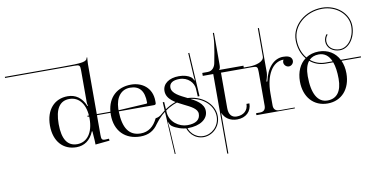

<svg xmlns="http://www.w3.org/2000/svg" viewBox="-389 -1146 3400 1736"><g transform="rotate(-10 1311.0 -278.5)"><path d="M115 -231C115 -372 162 -438 249 -438C340 -438 399 -361 399 -231C399 -101 340 -23 249 -23C162 -23 115 -90 115 -231ZM35 -231C35 -85 117 3 238 3C311 3 367 -36 399 -114H404C405 -79 411 -44 411 1V9L542 -4L540 -22L523 -21C515 -21 510 -20 504 -20C474 -20 470 -31 470 -71V-719C470.1 -739.1 473 -767.3 474 -780L468.5 -779.8C462.5 -741 425.5 -736 231 -736H-290V-726H346C394.2 -726 399 -721 399 -673V-382C399 -366 401 -357 405 -351V-348H399C367 -426 311 -465 238 -465C117 -465 35 -377 35 -231Z M670 -260V-275C674 -382 728 -443 807 -443C891 -443 936 -394 936 -284C936 -278 933 -275.3 928 -275ZM670 -250H994C1005 -250 1012 -255 1012 -266V-284C1012 -409 919 -469 821 -469C694.1 -469 606.3 -391.5 595.2 -260H384V-250H594.5C594.2 -243.8 594 -237.4 594 -231C594 -82 686 7.8 825.3 7.8C898.7 7.8 950.7 -21.3 988.1 -77.4C1063.5 -181.2 1174.5 -250.6 1291.7 -250.6C1424.3 -250.6 1534.1 -162.1 1534.1 -51.7C1534.1 39.9 1460.7 102.9 1386.5 102.9C1304.8 102.9 1257.1 36.4 1248.8 -16.4L1238.9 -14.9C1247.8 41.8 1299.2 112.9 1386.6 112.9C1466.1 112.9 1544.1 45.6 1544.1 -51.8C1544.1 -168.1 1429.4 -260.7 1291.5 -260.7C1204.7 -260.7 1121.7 -223.8 1053.3 -163.9C1026.7 -139.7 1012 -134.3 987.8 -130.7C953.6 -58.8 903.3 -18.9 831.5 -18.9C727 -19 673 -94 670 -250Z M1446 -116C1446 -185.8 1376.6 -224.3 1307 -259.1C1237.1 -294.1 1167 -325.4 1167 -381C1167 -421 1200 -443 1260 -443C1340 -443 1390.1 -384.2 1393 -331L1397 -258L1413 -259L1390 -660L1380 -659.4L1392 -448C1392.7 -438 1395.2 -414 1396 -407L1392 -406C1390.2 -412.7 1380 -430 1370 -438C1345 -457 1308 -469 1260 -469C1169 -469 1109 -425 1109 -359C1109 -282.2 1186.9 -242.9 1259 -207.5C1321.1 -176.9 1379 -149.3 1379 -103C1379 -48 1337 -19 1260 -19C1185 -19 1100.3 -76.8 1095 -166L1089.2 -262H1076L1102 218L1110 217L1096 -27C1095.4 -37 1091.7 -68 1090 -75L1093 -76C1100.3 -55 1112 -42 1119 -37C1150 -14 1210 8 1260 8C1372 8 1446 -42 1446 -116Z M1641 -434H1852V-461H1628V-462C1636 -466 1641 -482 1641 -503V-640V-800H1631V-763C1631 -698 1597 -534 1597 -534C1591.8 -498.7 1569 -461 1524 -461H1474V-434H1570V297H1580V-77C1600.1 -24.5 1648.8 8 1713 8C1793 8 1846 -42 1846 -116H1819C1819 -57 1777 -19 1713 -19C1667 -19 1641 -50 1641 -108Z M1890 0H2243V-8H2103C2068 -8 2049 -26 2049 -61V-172C2049 -340 2117 -452 2218 -452V-451C2214 -445 2211 -437 2211 -428C2211 -404 2232 -383 2256 -383C2280 -383 2300 -404 2300 -428C2300 -448 2287 -464 2270 -470C2254 -476 2237 -478 2218 -478C2135 -478 2066.5 -406.5 2040 -283H2032V-285C2036.5 -299 2049 -339 2049 -363V-393V-405V-772H2039V-512C2039 -466 1965 -444 1902 -444H1822V-434H1925C1973 -434 1978 -429 1978 -381V-71C1978 -36 1960 -18 1925 -18H1890Z M2544 -469C2498.5 -469 2458.3 -457 2425.4 -435.2C2387.9 -479.9 2367 -540.4 2367 -605C2367 -736.9 2490.2 -844 2642 -844C2770.1 -844 2874 -754 2874 -643C2874 -539.9 2812.2 -456.2 2736 -456.2C2676.7 -456.2 2628 -492.5 2628 -548C2628 -570 2637 -591 2650 -605L2643 -612C2628 -596 2618 -573 2618 -548C2618 -486.4 2672 -446.7 2736.5 -446.7C2817.9 -446.7 2884 -534.7 2884 -643C2884 -759.5 2775.6 -854 2642 -854C2484.7 -854 2357 -742.4 2357 -605C2357 -538 2378.5 -475.6 2417.1 -429.3C2362.3 -388.5 2330 -318.8 2330 -231C2330 -87.6 2415.6 8 2544 8C2671.8 8 2757 -87.6 2757 -231C2757 -275.9 2748.6 -316 2733.1 -350H2912V-360H2728.2C2693 -428.2 2627.6 -469 2544 -469ZM2540 -443C2591.7 -443 2629.8 -414.6 2652.9 -360H2589C2534.3 -360 2487.7 -378.4 2451.5 -409C2473.2 -431.4 2502.9 -443 2540 -443ZM2547 -19C2456.6 -19 2408 -105.5 2408 -266C2408 -326 2420.5 -371.5 2444.7 -401.4C2482.6 -369.3 2531.6 -350 2589 -350H2656.8C2671.5 -310.4 2679 -258.4 2679 -195C2679 -80.6 2632.8 -19 2547 -19Z"/></g></svg>

Font: FoglihtenNo04
Style: Regular
Weight: 500
Designer: gluk (gluksza@wp.pl)
Foundry: gluk (gluksza@wp.pl)
Version: Version 0.70